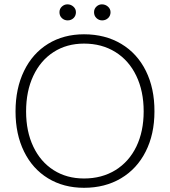

<svg xmlns="http://www.w3.org/2000/svg" viewBox="-20 -873 801 905"><path d="M376 12.2Q279.8 12.2 206.5 -32.5Q133.3 -77.1 93.3 -158.7Q53.2 -240.2 53.2 -347.7Q53.2 -456.1 93.3 -538.6Q133.3 -621.1 206.5 -666.3Q279.8 -711.4 376 -711.4Q475.6 -711.4 551.3 -666.3Q627 -621.1 667.7 -538.6Q708.5 -456.1 708 -347.7Q708 -240.2 666.7 -158.7Q625.5 -77.1 550.3 -32.5Q475.1 12.2 376 12.2ZM376 -31.7Q460 -31.7 523.9 -71Q587.9 -110.4 622.6 -181.9Q657.2 -253.4 657.2 -348.1Q657.2 -443.4 622.3 -515.9Q587.4 -588.4 523.7 -627.9Q460 -667.5 376 -667.5Q294.4 -667.5 232.7 -627.7Q170.9 -587.9 137 -515.6Q103 -443.4 103 -347.7Q103 -253.4 137 -181.9Q170.9 -110.4 232.7 -71Q294.4 -31.7 376 -31.7ZM298.8 -776.9Q283.2 -776.9 271.7 -787.6Q260.3 -798.3 260.3 -815.4Q260.3 -831.5 271.7 -842Q283.2 -852.5 297.9 -852.5Q314 -852.5 325.9 -841.8Q337.9 -831.1 337.9 -815.4Q337.9 -798.8 326.7 -787.8Q315.4 -776.9 298.8 -776.9ZM461.4 -776.9Q446.3 -776.9 434.8 -787.6Q423.3 -798.3 423.3 -815.4Q423.3 -831.5 434.6 -842Q445.8 -852.5 460.4 -852.5Q476.6 -852.5 488.8 -841.8Q501 -831.1 501 -815.4Q501 -798.8 489.5 -787.8Q478 -776.9 461.4 -776.9Z"/></svg>

Font: DavidDev Light
Style: Regular
Weight: 300
Designer: David.dev
Foundry: David.dev
Version: Version 1.001;FEAKit 1.0